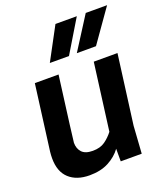

<svg xmlns="http://www.w3.org/2000/svg" viewBox="-144 -878 852 989"><g transform="rotate(-20 281.5 -383.5)"><path d="M434 -601H329L443 -780H560ZM286 -601H181L277 -780H394ZM177 13Q106 13 65 -24.5Q24 -62 24 -135Q24 -152 26 -171L73 -530H203Q158 -188 157 -172Q157 -140 175.5 -120Q194 -100 235 -100Q276 -100 302 -118.5Q328 -137 348 -163L396 -530H526L476 -150L466 0H351V-69Q325 -33 281.5 -10Q238 13 177 13Z"/></g></svg>

Font: Tanohe Sans SemiBold
Style: Italic
Weight: 600
Designer: Village Type and Design LLC & Cristiano Sobral
Foundry: Cooper Hewitt Smithsonian Design Museum
Version: Version 1.00;September 29, 2021;FontCreator 13.0.0.2655 64-b